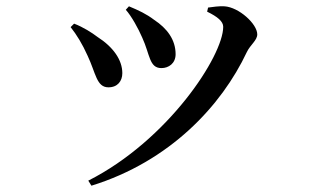

<svg xmlns="http://www.w3.org/2000/svg" viewBox="-20 -537 1040 609"><path d="M379 -506C397 -486 419 -446 431 -418C456 -364 453 -321 492 -321C515 -321 537 -336 537 -365C537 -411 510 -447 469 -474C444 -493 420 -504 389 -517ZM270 52C519 -25 683 -202 763 -372C774 -395 796 -409 796 -428C796 -461 738 -514 692 -517C675 -518 654 -515 640 -513L637 -500C670 -484 688 -469 688 -452C688 -360 513 -92 260 36ZM204 -451C223 -427 241 -398 258 -360C284 -305 286 -260 324 -260C353 -260 368 -280 368 -305C368 -347 339 -388 289 -420C272 -433 244 -451 215 -462Z"/></svg>

Font: Noto Serif SC SemiBold
Style: Regular
Weight: 600
Designer: Ryoko NISHIZUKA 西塚涼子 (kana & ideographs); Frank Grießhammer (Latin, Greek & Cyrillic); Wenlong ZHANG 张文龙 (bopomofo); San
Foundry: Adobe
Version: Version 2.001;hotconv 1.1.0;makeotfexe 2.6.0